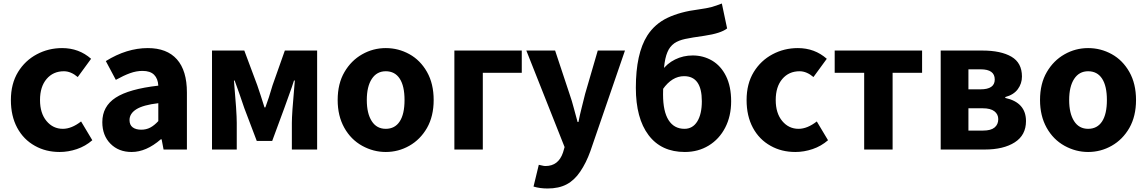

<svg xmlns="http://www.w3.org/2000/svg" viewBox="-20 -852 6535 1094"><path d="M179 -21Q114 -57 78 -124Q42 -191 42 -282Q42 -375 83 -442Q123 -507 189.5 -542.5Q256 -578 334 -578Q430 -578 499 -517L423 -413Q384 -446 344 -446Q283 -446 245.5 -402Q208 -358 208 -282Q208 -207 245 -162.5Q282 -118 338 -118Q388 -118 442 -160L506 -53Q467 -19 418 -2.5Q369 14 320 14Q241 14 179 -21Z M563 -156Q563 -246 639 -295.5Q715 -345 882 -364Q880 -404 858 -426Q836 -448 792 -448Q757 -448 721 -435Q685 -422 640 -397L583 -504Q702 -578 822 -578Q931 -578 988 -514Q1045 -450 1045 -325V0H912L901 -58H896Q813 14 730 14Q656 14 609.5 -33Q563 -80 563 -156ZM882 -162V-264Q796 -254 757 -229.5Q718 -205 718 -168Q718 -140 736 -126.5Q754 -113 785 -113Q813 -113 836 -125Q859 -137 882 -162Z M1188 -564H1372L1446 -366Q1466 -308 1487 -240H1492Q1512 -293 1533 -366L1603 -564H1787V0H1643V-152Q1643 -204 1657 -358L1660 -393H1655Q1645 -360 1628 -314Q1615 -280 1600 -236L1531 -49H1443L1372 -236L1345 -315Q1332 -349 1317 -393H1313Q1329 -212 1329 -152V0H1188Z M2044 -21Q1979 -57 1941.5 -124.5Q1904 -192 1904 -282Q1904 -376 1943 -442Q1981 -507 2043.5 -542.5Q2106 -578 2178 -578Q2250 -578 2312.5 -543.5Q2375 -509 2413 -442Q2451 -375 2451 -282Q2451 -190 2413 -123Q2375 -57 2312.5 -21.5Q2250 14 2178 14Q2108 14 2044 -21ZM2285 -282Q2285 -362 2257.5 -404Q2230 -446 2178 -446Q2127 -446 2098.5 -402.5Q2070 -359 2070 -282Q2070 -206 2098 -162Q2126 -118 2178 -118Q2230 -118 2257.5 -160Q2285 -202 2285 -282Z M2569 -564H2953V-437H2731V0H2569Z M3020 211 3050 87 3068 91Q3079 94 3088 94Q3162 94 3188 17L3197 -14L2979 -564H3143L3225 -317Q3239 -277 3249 -238Q3263 -184 3271 -157H3276Q3283 -194 3294 -237L3314 -317L3386 -564H3541L3344 9Q3320 76 3286 126Q3253 175 3208.5 198.5Q3164 222 3100 222Q3056 222 3020 211Z M3603 -352Q3603 -546 3668 -649Q3711 -716 3783.5 -750.5Q3856 -785 3959 -798Q4009 -805 4034.5 -812Q4060 -819 4093 -832L4123 -690Q4088 -662 3993 -648Q3921 -638 3884 -630Q3847 -622 3823 -606Q3796 -587 3783 -555Q3769 -523 3763.5 -466.5Q3758 -410 3758 -314Q3758 -217 3789.5 -167.5Q3821 -118 3880 -118Q3927 -118 3953 -160Q3979 -202 3979 -275Q3979 -418 3878 -418Q3809 -418 3757 -344L3750 -448Q3780 -490 3826.5 -513Q3873 -536 3927 -536Q3987 -536 4037 -507Q4088 -477 4117 -418Q4146 -359 4146 -275Q4146 -190 4112 -124.5Q4078 -59 4018 -22.5Q3958 14 3882 14Q3748 14 3675.5 -82Q3603 -178 3603 -352Z M4371 -21Q4306 -57 4270 -124Q4234 -191 4234 -282Q4234 -375 4275 -442Q4315 -507 4381.5 -542.5Q4448 -578 4526 -578Q4622 -578 4691 -517L4615 -413Q4576 -446 4536 -446Q4475 -446 4437.5 -402Q4400 -358 4400 -282Q4400 -207 4437 -162.5Q4474 -118 4530 -118Q4580 -118 4634 -160L4698 -53Q4659 -19 4610 -2.5Q4561 14 4512 14Q4433 14 4371 -21Z M4904 -437H4736V-564H5234V-437H5066V0H4904Z M5340 -564H5577Q5683 -564 5743 -529Q5803 -494 5803 -416Q5803 -376 5779.5 -344Q5756 -312 5708 -299V-294Q5826 -268 5826 -162Q5826 -82 5762 -41Q5698 0 5591 0H5340ZM5648 -399Q5648 -457 5568 -457H5498V-343H5567Q5648 -343 5648 -399ZM5668 -173Q5668 -201 5646 -218Q5624 -235 5580 -235H5498V-108H5582Q5626 -108 5647 -125.5Q5668 -143 5668 -173Z M6046 -21Q5981 -57 5943.5 -124.5Q5906 -192 5906 -282Q5906 -376 5945 -442Q5983 -507 6045.5 -542.5Q6108 -578 6180 -578Q6252 -578 6314.5 -543.5Q6377 -509 6415 -442Q6453 -375 6453 -282Q6453 -190 6415 -123Q6377 -57 6314.5 -21.5Q6252 14 6180 14Q6110 14 6046 -21ZM6287 -282Q6287 -362 6259.5 -404Q6232 -446 6180 -446Q6129 -446 6100.5 -402.5Q6072 -359 6072 -282Q6072 -206 6100 -162Q6128 -118 6180 -118Q6232 -118 6259.5 -160Q6287 -202 6287 -282Z"/></svg>

Font: Merged Yaku Han JP ExtraBold
Style: Regular
Weight: 800
Designer: Ryoko NISHIZUKA 西塚涼子 (kana, bopomofo & ideographs); Paul D. Hunt (Latin, Greek & Cyrillic); Sandoll Communications 산돌커뮤니
Foundry: Adobe
Version: Version 2.004